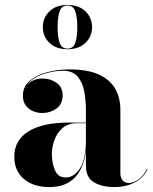

<svg xmlns="http://www.w3.org/2000/svg" viewBox="-20 -750 620 780"><path d="M154 -640Q154 -678 181 -704Q208 -730 254 -730Q300 -730 327 -704Q354 -678 354 -640Q354 -601.5 327 -575.8Q300 -550 254 -550Q208 -550 181 -575.8Q154 -601.5 154 -640ZM214 -640Q214 -601 222 -576.8Q230 -552.5 254 -552.5Q278 -552.5 286 -576.8Q294 -601 294 -640Q294 -679 286 -703.2Q278 -727.5 254 -727.5Q230 -727.5 222 -703.2Q214 -679 214 -640ZM259.5 -252H329V-304.5Q329 -340.5 322.5 -377Q316 -413.5 296 -438Q276 -462.5 236 -462.5Q210.5 -462.5 181 -456Q151.5 -449.5 126 -435.8Q100.5 -422 87 -400.5Q110 -431 152.5 -431Q185 -431 209.8 -413.5Q234.5 -396 234.5 -363Q234.5 -327.5 209.5 -309.2Q184.5 -291 152.5 -291Q118.5 -291 95.8 -309.8Q73 -328.5 73 -361Q73 -398.5 101 -422Q129 -445.5 172.2 -456.8Q215.5 -468 261 -468Q337.5 -468 383 -446.5Q428.5 -425 448.8 -388.2Q469 -351.5 469 -304.5V-46.5Q469 -30 477.2 -18.2Q485.5 -6.5 505.5 -6.5Q520 -6.5 541.2 -20.2Q562.5 -34 576.5 -63.5L579 -62.5Q563.5 -27.5 527.5 -8.8Q491.5 10 443.5 10Q395 10 362 -9.2Q329 -28.5 329 -77.5V-137.5Q321 -67.5 284 -28.8Q247 10 180.5 10Q115.5 10 76.8 -23.2Q38 -56.5 38 -113.5Q38 -180.5 95.5 -216.2Q153 -252 259.5 -252ZM247 -29Q280.5 -29 304.8 -65.8Q329 -102.5 329 -180.5V-249.5H294Q256 -249.5 233.2 -229Q210.5 -208.5 200.5 -179.5Q190.5 -150.5 190.5 -125.5Q190.5 -90 202.8 -59.5Q215 -29 247 -29Z"/></svg>

Font: Bodoni* 72pt
Style: Bold
Weight: 700
Version: Version 2.3